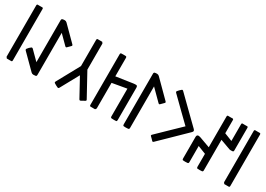

<svg xmlns="http://www.w3.org/2000/svg" viewBox="-1 -1603 3348 2414"><g transform="rotate(30 1673.0 -396.0)"><path d="M139.6 -772V-28.3Q139.6 -9.8 126 -9.8H93.8H61.5L47.9 -28.3V-772Q47.9 -790.5 61.5 -790.3Q75.2 -790 93.8 -790Q112.3 -790 126 -790.3Q139.6 -790.5 139.6 -772Z M284.2 -278.8 406.7 -156.2V-764.2Q406.7 -783.2 420.2 -787.4Q433.6 -791.5 452.4 -791.5Q471.2 -791.5 484.9 -777.8L685.5 -577.1Q698.7 -564 689.7 -554.4Q680.7 -544.9 667.2 -531.7Q653.8 -518.6 644 -508.8Q634.3 -499 621.1 -512.2L498.5 -634.8V-25.4Q498.5 -5.4 485.1 -2.7Q471.7 0 452.6 0Q433.6 0 420.4 -13.2L219.2 -213.9Q206.1 -227.1 213.9 -238.8Q221.7 -250.5 234.9 -263.7Q248 -276.9 259.5 -284.4Q271 -292 284.2 -278.8Z M738.8 -68.4 917 -394V-773.4Q917 -792 931.6 -792H964.4H996.1L1008.8 -773.4V-395.5L1188.5 -67.9Q1197.3 -51.8 1187 -45.9Q1176.8 -40 1160.4 -31Q1144 -22 1130.4 -14.6Q1116.7 -7.3 1107.9 -23.4L963.4 -287.1Q939.9 -243.2 891.4 -155.8Q842.8 -68.4 819.3 -24.4Q810.5 -7.8 796.9 -13.4Q783.2 -19 766.6 -28.1Q750 -37.1 739.7 -44.4Q729.5 -51.8 738.8 -68.4Z M1656.2 -502.9V-36.1Q1656.2 -17.6 1645.3 -16.4Q1634.3 -15.1 1615.7 -15.1Q1597.2 -15.1 1580.8 -16.4Q1564.5 -17.6 1564.5 -36.1V-439.9Q1460 -421.9 1355 -403.3V-30.8L1341.8 -12.2H1309.6H1277.3Q1263.7 -12.2 1263.2 -30.8V-765.1Q1263.2 -783.7 1277.1 -784.7Q1291 -785.6 1309.6 -785.6Q1328.1 -785.6 1341.6 -784.7Q1355 -783.7 1355 -765.1V-498L1598.6 -534.2Q1619.6 -537.1 1638.2 -535.9Q1656.7 -534.7 1656.2 -502.9Z M1748.5 -763.2Q1748.5 -782.2 1762 -785.4Q1775.4 -788.6 1794.2 -788.6Q1813 -788.6 1826.7 -774.9L2058.6 -543Q2071.8 -529.8 2062.5 -520.5Q2053.2 -511.2 2040 -497.8Q2026.9 -484.4 2016.8 -474.6Q2006.8 -464.8 1993.7 -478.5L1840.3 -631.8V-28.3Q1840.3 -9.8 1824.2 -7.8Q1808.1 -5.9 1789.6 -5.9Q1771 -5.9 1759.8 -7.8Q1748.5 -9.8 1748.5 -28.3Z M2187.5 -763.7Q2259.3 -691.9 2371.6 -583Q2514.2 -445.3 2541 -417.5Q2554.7 -403.3 2552.7 -393.1Q2550.8 -382.8 2538.1 -370.6Q2444.8 -277.8 2335.2 -172.4Q2225.6 -66.9 2187 -28.3Q2173.8 -15.1 2164.3 -25.4Q2154.8 -35.6 2141.6 -49.1Q2128.4 -62.5 2118.7 -71.5Q2108.9 -80.6 2122.6 -93.8Q2164.1 -135.3 2259.8 -227.1Q2355.5 -318.8 2433.6 -395Q2404.8 -423.3 2298.8 -526.1Q2192.9 -628.9 2122.6 -699.2Q2109.4 -712.4 2118.2 -723.6Q2127 -734.9 2140.1 -748Q2153.3 -761.2 2163.8 -769.3Q2174.3 -777.3 2187.5 -763.7Z M3117.2 -765.6V-439.5Q3117.2 -420.9 3103.5 -419.4Q3089.8 -418 3078.1 -418Q3064.9 -418 3059.6 -419.9L2910.2 -474.1V-29.8Q2910.2 -11.2 2894.8 -9.5Q2879.4 -7.8 2860.6 -7.8Q2841.8 -7.8 2830.1 -9.3Q2818.4 -10.7 2818.4 -29.8V-217.8L2701.2 -263.7V-29.3Q2701.2 -10.7 2685.5 -9Q2669.9 -7.3 2651.4 -7.3Q2632.8 -7.3 2621.1 -8.8Q2609.4 -10.3 2609.4 -29.3V-341.8Q2609.4 -389.2 2667 -368.2L2818.4 -313V-758.8Q2818.4 -777.3 2832.5 -776.9Q2846.7 -776.4 2865.2 -776.4Q2883.8 -776.4 2897 -776.9Q2910.2 -777.3 2910.2 -758.8V-569.3L3025.4 -523.9V-765.6Q3025.4 -784.2 3039.6 -783.7Q3053.7 -783.2 3072.3 -783.2Q3090.8 -783.2 3104 -783.7Q3117.2 -784.2 3117.2 -765.6Z M3296.9 -772V-28.3Q3296.9 -9.8 3283.2 -9.8H3251H3218.8L3205.1 -28.3V-772Q3205.1 -790.5 3218.8 -790.3Q3232.4 -790 3251 -790Q3269.5 -790 3283.2 -790.3Q3296.9 -790.5 3296.9 -772Z"/></g></svg>

Font: Tonyukuk
Style: Regular
Weight: 400
Designer: facebook.com/biligbitig
Foundry: facebook.com/biligbitig
Version: Version 1.0